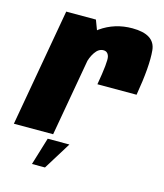

<svg xmlns="http://www.w3.org/2000/svg" viewBox="-144 -687 801 940"><g transform="rotate(15 256.0 -217.5)"><path d="M315.5 -292.5H514Q540 -444.5 532.2 -523Q524.5 -601.5 410.5 -601.5Q321.5 -601.5 251.5 -552.2Q181.5 -503 163.5 -400.5L235 -375.5Q241 -407.5 259 -434.2Q277 -461 301.5 -461Q323.5 -461 330 -436.8Q336.5 -412.5 315.5 -292.5ZM-29.5 0H169.5L259.5 -509L226.5 -596.5H76ZM107 167.5H173L259.5 28H149.5Z"/></g></svg>

Font: Anybody Condensed Black
Style: Italic
Weight: 900
Width: 3
Italic angle: -10°
Version: Version 1.113;gftools[0.9.25]